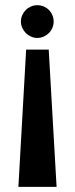

<svg xmlns="http://www.w3.org/2000/svg" viewBox="-20 -520 290 739"><path d="M80.6 -329.1H167.5L197.8 199.2H50.8ZM60.5 -437Q60.5 -450.2 65.7 -461.7Q70.8 -473.1 79.3 -481.7Q87.9 -490.2 99.4 -495.1Q110.8 -500 123.5 -500Q136.7 -500 148.2 -495.1Q159.7 -490.2 168.2 -481.7Q176.8 -473.1 181.6 -461.7Q186.5 -450.2 186.5 -437Q186.5 -424.3 181.6 -412.8Q176.8 -401.4 168.2 -392.8Q159.7 -384.3 148.2 -379.2Q136.7 -374 123.5 -374Q110.8 -374 99.4 -379.2Q87.9 -384.3 79.3 -392.8Q70.8 -401.4 65.7 -412.8Q60.5 -424.3 60.5 -437Z"/></svg>

Font: Audiowide
Style: Regular
Weight: 400
Designer: Astigmatic (AOETI)
Foundry: Astigmatic (AOETI)
Version: Version 1.002